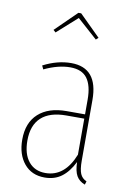

<svg xmlns="http://www.w3.org/2000/svg" viewBox="-87 -817 608 882"><g transform="rotate(10 217.0 -376.0)"><path d="M377 -6 372 10Q345 0 332.5 -22Q320 -44 319 -86Q295 -38 262.5 -14Q230 10 184 10Q123 10 88 -32.5Q53 -75 53 -144Q53 -223 100 -265.5Q147 -308 231 -308H317V-377Q317 -442 292.5 -475.5Q268 -509 213 -509Q157 -509 92 -478L84 -495Q150 -529 214 -529Q339 -529 339 -379V-96Q339 -55 347.5 -35Q356 -15 377 -6ZM317 -120V-288H233Q156 -288 116.5 -251.5Q77 -215 77 -144Q77 -81 105.5 -46Q134 -11 184 -11Q274 -11 317 -120ZM118 -655 107 -665 206 -762H219L317 -665L306 -655L212 -739Z"/></g></svg>

Font: Fira Sans Extra Condensed Thin
Style: Regular
Weight: 250
Width: 1
Designer: Carrois Corporate & Edenspiekermann AG
Foundry: Carrois Corporate GbR & Edenspiekermann AG
Version: Version 4.203